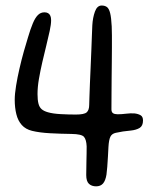

<svg xmlns="http://www.w3.org/2000/svg" viewBox="-20 -632 536 678"><path d="M319.5 26Q303.5 26 294 17Q284.5 8 284.5 -14Q284.5 -22 284.8 -34.8Q285 -47.5 285.2 -61.8Q285.5 -76 285.8 -89.8Q286 -103.5 286 -115Q285 -139 276.5 -148.8Q268 -158.5 233 -159Q194 -159.5 156.8 -161.5Q119.5 -163.5 93 -170Q70.5 -175.5 57 -190.5Q43.5 -205.5 37.8 -228.5Q32 -251.5 32 -279.5Q32 -300.5 36.8 -329.5Q41.5 -358.5 48.8 -390Q56 -421.5 64.2 -450.5Q72.5 -479.5 79 -500.5Q87.5 -529.5 95.8 -549.2Q104 -569 113.8 -578.8Q123.5 -588.5 137 -588.5Q144.5 -588.5 149.8 -585.5Q155 -582.5 157.8 -576.2Q160.5 -570 160.5 -560.5Q160.5 -546 155.5 -522.8Q150.5 -499.5 143.5 -471.2Q136.5 -443 129.5 -412.8Q122.5 -382.5 117.5 -353.5Q112.5 -324.5 112.5 -300Q112.5 -279 115.8 -266.2Q119 -253.5 127 -246.5Q135 -239.5 149.5 -235.5Q166.5 -230.5 194.5 -229Q222.5 -227.5 248 -227.5Q277 -227.5 286 -235.2Q295 -243 295 -262Q295 -269.5 295.8 -289Q296.5 -308.5 297.5 -335.8Q298.5 -363 300 -393.5Q301.5 -424 302.5 -453.2Q303.5 -482.5 304.5 -506.2Q305.5 -530 306 -543Q307.5 -569.5 315.2 -591Q323 -612.5 339 -612.5Q350.5 -612.5 357.8 -607Q365 -601.5 369 -585.5Q373 -569.5 374.5 -538.5Q375 -526.5 375.2 -507.2Q375.5 -488 375.2 -464Q375 -440 374.8 -412.8Q374.5 -385.5 374.2 -356.8Q374 -328 373.8 -300Q373.5 -272 373.5 -246Q373.5 -236 379.2 -232.2Q385 -228.5 395.5 -228.5Q409.5 -228.5 425.2 -230.5Q441 -232.5 455 -231.5Q468 -230 476.5 -225Q485 -220 485 -206.5Q485 -187.5 473 -180.2Q461 -173 442 -171Q429.5 -170 414.5 -167.8Q399.5 -165.5 389 -163Q375 -160 369.8 -149.2Q364.5 -138.5 363 -113.5Q362.5 -98.5 361.2 -79.5Q360 -60.5 358.8 -43Q357.5 -25.5 356 -15.5Q352.5 6 343.8 16Q335 26 319.5 26Z"/></svg>

Font: Gluten Thin Light
Style: Regular
Weight: 300
Version: Version 1.300